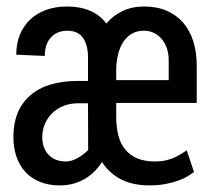

<svg xmlns="http://www.w3.org/2000/svg" viewBox="-20 -558 640 588"><path d="M437.5 9.8Q387.2 9.8 351.1 -8.5Q314.9 -26.9 292.5 -61.5Q283.2 -47.4 270.8 -34.4Q258.3 -21.5 242.2 -11.7Q226.1 -2 206.5 3.9Q187 9.8 163.6 9.8Q128.9 9.8 102.5 -1Q76.2 -11.7 58.1 -31Q40 -50.3 30.5 -77.9Q21 -105.5 21 -139.2Q21 -220.2 71.8 -265.1Q122.6 -310.1 218.8 -310.1H249.5V-382.3Q249.5 -419.4 234.4 -441.7Q219.2 -463.9 186 -463.9Q155.3 -463.9 136.2 -443.6Q117.2 -423.3 117.2 -386.7L29.8 -390.6Q29.8 -424.3 40.8 -451.4Q51.8 -478.5 72 -497.8Q92.3 -517.1 121.1 -527.6Q149.9 -538.1 185.1 -538.1Q225.6 -538.1 256.1 -524.9Q286.6 -511.7 305.7 -485.8Q326.7 -510.7 355.7 -524.4Q384.8 -538.1 420.9 -538.1Q460.4 -538.1 490.5 -525.1Q520.5 -512.2 541 -488.5Q561.5 -464.8 572 -431.4Q582.5 -397.9 582.5 -356.9V-242.7H335.9V-200.7Q335.9 -168.5 342.5 -143.1Q349.1 -117.7 363.5 -100.1Q377.9 -82.5 400.4 -73Q422.9 -63.5 455.1 -63.5Q473.6 -63.5 488 -66.9Q502.4 -70.3 513.9 -75.4Q525.4 -80.6 534.7 -86.4Q543.9 -92.3 551.8 -97.7L574.2 -31.2Q567.9 -26.4 556.6 -19.3Q545.4 -12.2 528.6 -5.9Q511.7 0.5 489 5.1Q466.3 9.8 437.5 9.8ZM420.9 -463.9Q398.9 -463.9 383.1 -454.3Q367.2 -444.8 356.9 -428.7Q346.7 -412.6 341.6 -391.1Q336.4 -369.6 335.9 -346.2V-312.5H496.6V-375Q496.6 -392.1 491.7 -408Q486.8 -423.8 477.1 -436.3Q467.3 -448.7 453.1 -456.3Q439 -463.9 420.9 -463.9ZM181.2 -63.5Q199.2 -63.5 217.8 -74Q236.3 -84.5 250 -98.6L249.5 -241.7H219.7Q193.8 -241.7 173.3 -233.2Q152.8 -224.6 138.7 -210.2Q124.5 -195.8 116.9 -177Q109.4 -158.2 109.4 -137.2Q109.4 -122.1 114 -108.6Q118.7 -95.2 127.7 -85.2Q136.7 -75.2 150.1 -69.3Q163.6 -63.5 181.2 -63.5Z"/></svg>

Font: Roboto Mono
Style: Regular
Weight: 400
Designer: Google
Version: Version 2.000985; 2015; ttfautohint (v1.3)